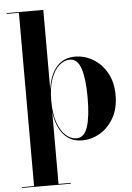

<svg xmlns="http://www.w3.org/2000/svg" viewBox="-64 -797 752 1094"><g transform="rotate(-5 312.0 -250.0)"><path d="M16 245.5H86V-745.5H16V-750H226V-295Q237 -378 276.8 -423.5Q316.5 -469 382 -469Q436.5 -469 485 -440.5Q533.5 -412 563.8 -358.5Q594 -305 594 -230Q594 -155 563.8 -101.2Q533.5 -47.5 485 -18.8Q436.5 10 382 10Q317 10 277 -35.8Q237 -81.5 226 -165V245.5H296V250H16ZM226 -230Q226 -154.5 244.2 -104.2Q262.5 -54 291.2 -29.2Q320 -4.5 351.5 -4.5Q395.5 -4.5 414.8 -63.2Q434 -122 434 -230Q434 -338 414.8 -396.2Q395.5 -454.5 351.5 -454.5Q320 -454.5 291.2 -430Q262.5 -405.5 244.2 -355.5Q226 -305.5 226 -230Z"/></g></svg>

Font: Bodoni* 36pt
Style: Bold
Weight: 700
Version: Version 2.3